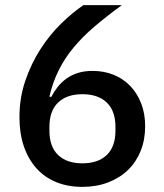

<svg xmlns="http://www.w3.org/2000/svg" viewBox="-20 -718 640 750"><path d="M302 12Q244 12 198.5 -7Q153 -26 121.5 -61.5Q90 -97 73 -147Q56 -197 56 -260Q56 -336 79 -403Q102 -470 138 -526Q174 -582 218.5 -625.5Q263 -669 306 -698H456Q397 -655 350 -615Q303 -575 268 -533Q233 -491 209.5 -444Q186 -397 173 -341L180 -339Q191 -360 205.5 -378.5Q220 -397 239.5 -411Q259 -425 284 -433Q309 -441 342 -441Q386 -441 423.5 -426Q461 -411 488.5 -382.5Q516 -354 531.5 -314Q547 -274 547 -225Q547 -172 529.5 -128.5Q512 -85 480 -54Q448 -23 402.5 -5.5Q357 12 302 12ZM302 -80Q363 -80 397 -112.5Q431 -145 431 -208V-222Q431 -285 397 -317.5Q363 -350 302 -350Q241 -350 207 -317.5Q173 -285 173 -222V-208Q173 -145 207 -112.5Q241 -80 302 -80Z"/></svg>

Font: IBMPlexSans-Medium
Style: Regular
Weight: 500
Designer: Mike Abbink, Paul van der Laan, Pieter van Rosmalen
Foundry: Bold Monday
Version: Version 3.1